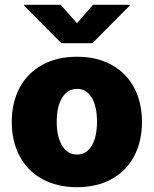

<svg xmlns="http://www.w3.org/2000/svg" viewBox="-20 -775 645 805"><path d="M29.3 -263.7Q29.3 -345.2 62.3 -407Q95.2 -468.8 157 -502.9Q218.8 -537.1 302.7 -537.1Q386.7 -537.1 448.2 -502.9Q509.8 -468.8 542.5 -407Q575.2 -345.2 575.2 -263.7Q575.2 -182.1 542.5 -120.4Q509.8 -58.6 448.2 -24.4Q386.7 9.8 302.7 9.8Q218.8 9.8 157 -24.4Q95.2 -58.6 62.3 -120.4Q29.3 -182.1 29.3 -263.7ZM386.7 -264.6Q386.7 -328.6 364.5 -365.5Q342.3 -402.3 303.7 -402.3Q263.7 -402.3 240.7 -365.5Q217.8 -328.6 217.8 -264.6Q217.8 -201.2 240.7 -164.1Q263.7 -127 303.7 -127Q342.3 -127 364.5 -164.1Q386.7 -201.2 386.7 -264.6ZM302.7 -677.7 370.1 -754.9H523.4V-751L367.2 -593.8H237.3L81.1 -751V-754.9H234.4Z"/></svg>

Font: Pretendard Std Black
Style: Regular
Weight: 900
Designer: Base glyphs from Inter by Rasmus Andersson; Hangeul glyphs from Noto Sans CJK(Source Han Sans) by Jang Soo-young and Kan
Foundry: Kil Hyung-jin
Version: Version 1.309